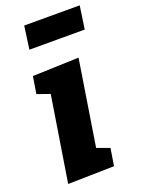

<svg xmlns="http://www.w3.org/2000/svg" viewBox="-147 -838 669 910"><g transform="rotate(-20 187.5 -383.5)"><path d="M375 -772 358 -656H79L95 -772ZM34 5 115 -504 174 -399 38 -447 52 -533 285 -541 204 -29 146 -136 281 -87 267 0Z"/></g></svg>

Font: Bitter Thin ExtraBold
Style: Italic
Weight: 800
Italic angle: -9°
Version: Version 2.002